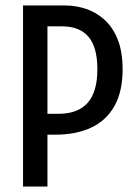

<svg xmlns="http://www.w3.org/2000/svg" viewBox="-20 -680 494 700"><path d="M114 -189V-265H192Q264 -265 299.5 -305Q335 -345 335 -428Q335 -507 303 -545.5Q271 -584 205 -584H114V-660H217Q257 -660 294 -647.5Q331 -635 361 -608Q391 -581 409 -536.5Q427 -492 427 -427Q427 -346 397 -293Q367 -240 312 -214.5Q257 -189 182 -189ZM64 0V-660H153V0Z"/></svg>

Font: Bricolage Grotesque 24pt Condensed
Style: Regular
Weight: 400
Width: 3
Designer: Mathieu Triay
Foundry: Atelier Triay
Version: Version 1.001;gftools[0.9.33.dev8+g029e19f]